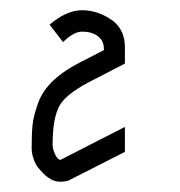

<svg xmlns="http://www.w3.org/2000/svg" viewBox="-20 -812 352 376"><path d="M224.6 -563.5V-514.6L113.3 -458Q105.5 -456.1 98.6 -456.1Q85 -456.1 75.2 -463.9Q66.4 -468.8 51.8 -487.3Q42 -504.9 42 -522.5Q42 -551.8 43.9 -568.8Q45.9 -585.9 54.7 -610.4Q63.5 -634.8 85 -654.8Q106.4 -674.8 141.6 -692.4L183.6 -713.9Q183.6 -729.5 175.8 -737.3Q164.1 -750 140.6 -750Q124 -750 103.5 -729.5L77.1 -763.7Q110.4 -792 140.6 -792Q172.9 -792 202.1 -770.5Q224.6 -752 224.6 -719.7V-687.5L166 -657.2Q112.3 -630.9 97.7 -606.9Q83 -583 83 -528.3Q83 -520.5 87.9 -509.8Q92.8 -499 98.6 -499Z"/></svg>

Font: wanta
Style: Medium
Weight: 500
Version: Version 0.91